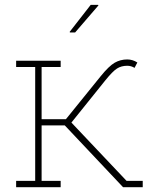

<svg xmlns="http://www.w3.org/2000/svg" viewBox="-20 -782 641 802"><path d="M47.4 0V-26.4H127V-502H47.4V-528.3H233.4V-502H153.8V-284.2H255.4L400.4 -463.4Q435.1 -506.3 459 -520Q482.9 -533.7 511.7 -533.7Q533.7 -533.7 553.7 -521L542 -498.5Q527.8 -507.3 511.7 -507.3Q486.8 -507.3 468.8 -495.8Q450.7 -484.4 419.9 -446.3L278.3 -270L508.8 -26.4H576.2V0H494.1L250.5 -258.3H153.8V-26.4H233.4V0ZM271 -648.9 358.9 -761.7H390.1L391.1 -759.3L293.9 -646.5H272Z"/></svg>

Font: Roboto Slab Thin
Style: Regular
Weight: 100
Designer: Google
Version: Version 2.000; ttfautohint (v1.8.1.43-b0c9)